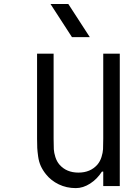

<svg xmlns="http://www.w3.org/2000/svg" viewBox="-20 -937 707 967"><path d="M432.3 -750H342.4L234.4 -916.7H324.2ZM362 10.4Q315.1 10.4 276 -8.5Q237 -27.3 211.6 -59.2Q195.3 -79.4 185.5 -100.9Q175.8 -122.4 172.2 -148.4Q168.6 -174.5 167.6 -191.4Q166.7 -208.3 166.7 -238.9V-666.7H250V-238.9Q250 -203.1 251 -185.5Q252 -168 258.8 -146.2Q265.6 -124.3 279.3 -108.1Q314.5 -67.7 375 -67.7Q435.5 -67.7 470.7 -108.1Q484.4 -124.3 491.2 -146.2Q498 -168 499 -185.5Q500 -203.1 500 -238.9V-666.7H583.3V0H500V-72.9H493.5Q469.4 -35.2 433.9 -12.4Q398.4 10.4 362 10.4Z"/></svg>

Font: TypoPRO Monoid
Style: Regular
Weight: 400
Width: 4
Monospace: yes
Designer: Andreas Larsen (@larsenwork)
Version: Version 0.61